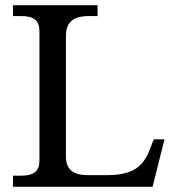

<svg xmlns="http://www.w3.org/2000/svg" viewBox="-20 -720 669 740"><path d="M234 -118V-580C234 -634 261 -658 323 -658H356V-700H30V-658H63C111 -658 132 -640 132 -600V-101C132 -61 111 -43 63 -43H30V0H568L614 -183H573L567 -169C541 -94 513 -45 393 -45H319C260 -45 234 -68 234 -118Z"/></svg>

Font: LT Superior Serif Medium
Style: Regular
Weight: 500
Designer: Daniel Lyons
Foundry: LyonsType
Version: Version 2.120;FEAKit 1.0